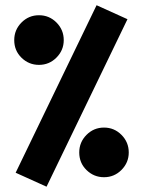

<svg xmlns="http://www.w3.org/2000/svg" viewBox="-20 -704 544 731"><path d="M347.7 -684.1 465.3 -630.9 157.2 6.8 39.6 -46.4ZM34.2 -551.3Q34.2 -590.3 61.8 -618.2Q89.4 -646 128.4 -646Q167.5 -646 195.1 -618.2Q222.7 -590.3 222.7 -551.3Q222.7 -512.7 195.1 -484.9Q167.5 -457 128.4 -457Q89.8 -457 62 -484.1Q34.2 -511.2 34.2 -551.3ZM281.7 -123.5Q281.7 -162.6 309.3 -190.4Q336.9 -218.3 376 -218.3Q415 -218.3 442.6 -190.4Q470.2 -162.6 470.2 -123.5Q470.2 -85 442.6 -57.1Q415 -29.3 376 -29.3Q337.4 -29.3 309.6 -56.4Q281.7 -83.5 281.7 -123.5Z"/></svg>

Font: Vazir Black
Style: Black
Weight: 900
Designer: Saber Rastikerdar
Foundry: Saber Rastikerdar
Version: Version 30.0.0